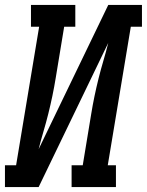

<svg xmlns="http://www.w3.org/2000/svg" viewBox="-42 -755 593 775"><path d="M-22 0V-88H23L116 -647H83V-735H262V-647H217L183 -441Q177 -404 169.5 -368Q162 -332 153 -296Q144 -260 133.5 -224.5Q123 -189 114 -153L395 -735H531V-647H486L393 -88H426V0H247V-88H292L326 -294Q332 -331 339.5 -367Q347 -403 356 -439Q365 -475 375.5 -510.5Q386 -546 395 -582L114 0Z"/></svg>

Font: Iosevka Slab Semibold
Style: Italic
Weight: 600
Italic angle: -9°
Monospace: yes
Designer: Belleve Invis
Foundry: Belleve Invis
Version: Version 11.1.1; ttfautohint (v1.8.3)